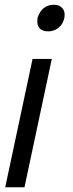

<svg xmlns="http://www.w3.org/2000/svg" viewBox="-20 -788 309 808"><path d="M83 0H2L117 -540H198ZM183 -656Q157 -656 145 -671Q137 -682 137 -698L138 -713Q156 -768 207 -768Q231 -768 243 -753Q252 -742 252 -726L251 -713Q245 -686 226 -671Q207 -656 183 -656Z"/></svg>

Font: l_WÎeÑOS 300W
Style: Regular
Weight: 300
Designer: R?O
Version: Version 2.00 June 21, 2023